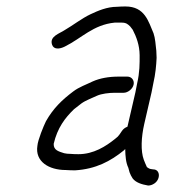

<svg xmlns="http://www.w3.org/2000/svg" viewBox="-20 -519 567 594"><path d="M374.1 -282H347.1C316.1 -282 289 -277 266.6 -267C247.2 -257.4 224.6 -249.9 206.5 -236C172.1 -210.1 144.9 -184.1 122.2 -144C114.8 -129 97.1 -86.2 95.7 -68C87.9 -19.2 131.2 7 183.4 7C192.6 7.7 202.2 8 212.2 8C276.7 4 322 -20.3 363.5 -54C365.1 -55.3 366.4 -56.7 367.4 -58C367.8 -35.9 369.4 -15.7 377 0L380.8 14C383.2 20.7 386.4 27 390.4 33C400.3 45.9 418 51.5 438.3 55C445 55 451.5 52.8 457.8 48.5C477.1 35.3 476.3 5 453.8 5L447.1 4C443.3 4 436.8 -0.1 434.5 -2C431.1 -8.5 427.5 -18.7 424.8 -25C415 -51.6 416.8 -94.5 426.4 -136L448.8 -233C450.8 -241.7 452.6 -251 454.3 -261C461.1 -290.5 463.3 -315.6 464.5 -340L463.6 -362C461.8 -378.8 460.1 -401.7 455 -416C439.3 -452.1 428.4 -499 368.2 -499C359.5 -499 350.8 -498.7 342 -498C311.1 -498 283.2 -485.8 260.2 -475C233.3 -462.4 205.3 -440.4 180.3 -426C164.3 -415.1 132.6 -406.8 141 -381C146.1 -365 164.6 -366.9 180.6 -375C232.3 -400.5 268.2 -442.5 334.7 -449H356.7C370.8 -449 376.1 -443.6 382.9 -437L390.6 -427C402 -405 411.7 -379.1 412 -348.5C412.1 -322.3 412.3 -295.7 404.3 -261C402.6 -251 400.8 -241.7 398.8 -233L374.3 -127C367 -124.3 361.4 -120 357.3 -114L349.8 -103C346.7 -98.3 342.4 -94 336.8 -90C307.4 -66.1 269.4 -42 222.7 -42C214 -42 205.4 -42.3 196.9 -43C190.3 -43 184.1 -43.7 178.4 -45C161.4 -50.5 145.5 -54.3 146.1 -74C157.5 -123.5 181.6 -154.7 208.8 -181C216.2 -187 223.9 -193 231.9 -199C245.7 -209 265.5 -215.7 280.5 -223C293.9 -229 316.8 -232 335.6 -232H362.6C375.8 -232 390.3 -243.8 393.3 -257C396.4 -270.2 387.3 -282 374.1 -282Z"/></svg>

Font: HoneyBee
Style: BookIt
Weight: 300
Foundry: Cannot Into Space Fonts
Version: Version 0.89